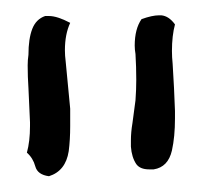

<svg xmlns="http://www.w3.org/2000/svg" viewBox="-20 -631 261 247"><path d="M205.1 -599.6Q201.2 -585 201.2 -565.4Q201.2 -557.6 202.1 -548.8Q204.1 -517.6 205.1 -488.3V-478.5Q205.1 -455.1 201.2 -437.5Q196.3 -416 177.7 -413.1H171.9Q160.2 -413.1 155.3 -419.9Q149.4 -428.7 148.4 -442.4V-450.2Q148.4 -460.9 150.4 -472.7Q152.3 -488.3 154.3 -502Q155.3 -515.6 155.3 -528.3Q155.3 -544.9 154.3 -561.5Q153.3 -567.4 153.3 -572.3Q153.3 -593.8 162.1 -606.4Q175.8 -611.3 184.6 -611.3H187.5Q197.3 -610.4 205.1 -599.6ZM70.3 -601.6Q63.5 -586.9 63.5 -566.4Q63.5 -559.6 64.5 -551.8Q67.4 -521.5 70.3 -491.2V-468.8Q70.3 -451.2 68.4 -436.5Q64.5 -411.1 43 -404.3Q28.3 -406.2 25.4 -417Q22.5 -427.7 14.6 -434.6Q18.6 -449.2 18.6 -468.8V-473.6Q17.6 -495.1 16.6 -517.6Q15.6 -532.2 15.6 -546.9Q15.6 -553.7 16.6 -560.5Q16.6 -581.1 21.5 -593.8Q26.4 -606.4 38.1 -610.4H43Q53.7 -610.4 70.3 -601.6Z"/></svg>

Font: Crafty Girls
Style: Regular
Weight: 400
Designer: Crystal Kluge
Foundry: Font Diner, Inc DBA Tart Workshop
Version: Version 1.000